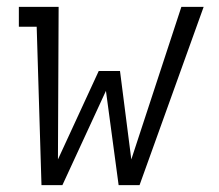

<svg xmlns="http://www.w3.org/2000/svg" viewBox="-20 -540 640 560"><path d="M101 0 87 -462H35V-520H151L149 -75L268 -333H330L363 -75L509 -520H574L387 0H326L289 -275L162 0Z"/></svg>

Font: Iosevka HT Light Extended
Style: Italic
Weight: 300
Width: 7
Italic angle: -9°
Monospace: yes
Designer: Belleve Invis
Foundry: Belleve Invis
Version: Version 32.3.0; ttfautohint (v1.8.4)